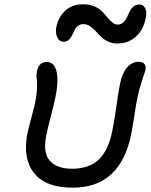

<svg xmlns="http://www.w3.org/2000/svg" viewBox="-20 -910 700 892"><path d="M274.9 -715.8Q255.9 -715.8 246.3 -736.1Q236.8 -756.3 241.2 -782.2Q249.5 -827.1 281.2 -858.6Q313 -890.1 367.2 -890.1Q396 -890.1 418.5 -880.4Q440.9 -870.6 454.3 -856.7Q467.8 -842.8 478.8 -829.1Q489.7 -815.4 501.7 -805.7Q513.7 -795.9 526.9 -795.9Q541.5 -795.9 552.2 -805.4Q563 -814.9 569.3 -828.9Q575.7 -842.8 582.3 -856.4Q588.9 -870.1 600.1 -879.6Q611.3 -889.2 627 -889.2Q645.5 -889.2 654.3 -872.3Q663.1 -855.5 657.2 -826.2Q646 -770.5 610.8 -739.3Q575.7 -708 524.9 -708Q501 -708 481.4 -717.3Q461.9 -726.6 448.7 -739.7Q435.5 -752.9 423.8 -766.1Q412.1 -779.3 397.9 -788.6Q383.8 -797.9 367.2 -797.9Q352.1 -797.9 341.8 -789.3Q331.5 -780.8 325.9 -768.8Q320.3 -756.8 314.5 -744.9Q308.6 -732.9 298.8 -724.4Q289.1 -715.8 274.9 -715.8ZM317.9 -38.1Q191.9 -38.1 138.4 -105.7Q85 -173.3 106.9 -288.1Q112.8 -315.4 125.5 -362.3Q138.2 -409.2 142.1 -426.8Q150.9 -471.2 151.9 -502.9Q152.8 -534.7 150.4 -544.9Q147.9 -555.2 151.9 -580.1Q160.6 -622.1 198.2 -622.1Q218.3 -622.1 230.7 -606Q243.2 -589.8 246.3 -552.7Q249.5 -515.6 236.8 -455.1Q232.4 -431.6 216.3 -370.4Q200.2 -309.1 194.8 -279.8Q178.7 -199.2 211.9 -162.6Q245.1 -126 314.9 -126Q394.5 -126 439.2 -168.9Q483.9 -211.9 502 -303.2Q511.2 -347.7 520.5 -414.8Q529.8 -481.9 538.1 -522.9Q547.4 -569.8 570.1 -596.4Q592.8 -623 624 -623Q642.1 -623 650.6 -613.3Q659.2 -603.5 655.8 -584Q654.3 -577.6 640.6 -537.8Q627 -498 618.2 -455.1Q612.3 -427.7 603.8 -370.8Q595.2 -314 589.8 -287.1Q539.6 -38.1 317.9 -38.1Z"/></svg>

Font: Shantell Sans Irregular
Style: Italic
Weight: 400
Italic angle: -11.31°
Designer: Stephen Nixon, Anya Danilova, Shantell Martin
Foundry: Arrow Type
Version: Version 1.006;[9816181b4]